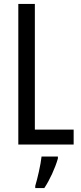

<svg xmlns="http://www.w3.org/2000/svg" viewBox="-20 -734 411 975"><path d="M73 0H354V-76H157V-714H73ZM274 71V61H191C187 101 170 174 159 210V221H205C232 181 260 120 274 71Z"/></svg>

Font: Noto Sans Gurmukhi UI ExtraCondensed
Style: Regular
Weight: 400
Width: 2
Designer: Jelle Bosma - Monotype Design Team
Foundry: Monotype Imaging Inc.
Version: Version 2.004